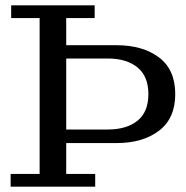

<svg xmlns="http://www.w3.org/2000/svg" viewBox="-20 -702 698 722"><path d="M20 0V-48H129V-634H22V-682H336V-634H229V-532H418Q517 -532 578 -486Q639 -440 639 -348Q639 -257 578 -210.5Q517 -164 418 -164H229V-48H338V0ZM385 -482H229V-215H385Q456 -215 497 -248Q538 -281 538 -348Q538 -415 497 -448.5Q456 -482 385 -482Z"/></svg>

Font: Montagu Slab 144pt
Style: Regular
Weight: 400
Designer: Florian Karsten
Foundry: Florian Karsten
Version: Version 1.000; ttfautohint (v1.8.3)